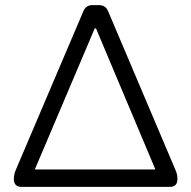

<svg xmlns="http://www.w3.org/2000/svg" viewBox="-20 -730 748 750"><path d="M367 -710Q392 -710 402 -687L665 -67Q669 -58 671 -50Q673 -42 673 -33V-30Q673 0 643 0H64Q36 0 34 -28V-30Q34 -48 42 -67L306 -687Q316 -710 341 -710ZM355 -619H350L116 -68H587Z"/></svg>

Font: Asap VF Beta
Style: Regular
Weight: 400
Designer: Pablo Cosgaya
Foundry: Pablo Cosgaya
Version: Version 1.007